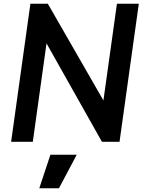

<svg xmlns="http://www.w3.org/2000/svg" viewBox="-20 -765 780 1036"><path d="M40 0H157L231 -531L530 0H625L729 -745H611L538 -223L238 -745H144ZM192 251H298L394 70H252Z"/></svg>

Font: Mluvka SemiBold
Style: Italic
Weight: 600
Italic angle: -8°
Designer: Modified by Jiří Krblich, Original typeface by Gumpita Rahayu
Foundry: Gumpita Rahayu & Jiří Krblich
Version: Version 2.000;Glyphs 3.1.1 (3134)